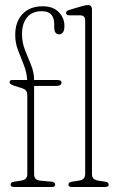

<svg xmlns="http://www.w3.org/2000/svg" viewBox="-20 -743 467 763"><path d="M115.5 -52Q115.5 -40.5 120.8 -33.5Q126 -26.5 141.5 -25L185.5 -21Q199.5 -19.5 199.5 -9Q199.5 0 185.5 0H36Q22 0 22 -9Q22 -19 36 -21L62.5 -25Q77.5 -27.5 83 -34Q88.5 -40.5 88.5 -52V-361.5Q88.5 -377.5 83 -383.5Q77.5 -389.5 61.5 -394.5L37 -402Q25.5 -406 21.8 -409.2Q18 -412.5 18 -416.5Q18 -425 28.5 -425H88Q86 -457 74.2 -486Q62.5 -515 51.5 -543.8Q40.5 -572.5 40.5 -604Q40.5 -656 69.2 -687Q98 -718 150 -718Q191 -718 213.5 -694.8Q236 -671.5 236 -640.5Q236 -606.5 214.5 -606.5Q195.5 -606.5 195.5 -635.5V-648Q195.5 -671.5 183.8 -685Q172 -698.5 145.5 -698.5Q108 -698.5 87.8 -674.2Q67.5 -650 67.5 -607.5Q67.5 -574 79.5 -543.8Q91.5 -513.5 103.5 -484.5Q115.5 -455.5 115.5 -425H208Q224.5 -425 224.5 -415.5Q224.5 -401.5 203 -401.5H115.5ZM345.5 -705V-52Q345.5 -40.5 351 -34Q356.5 -27.5 371.5 -25L398 -21Q412 -19 412 -9Q412 0 398 0H266Q252 0 252 -9Q252 -19 266 -21L292.5 -25Q307.5 -27.5 313 -34Q318.5 -40.5 318.5 -52V-661Q318.5 -682 299.5 -682H257Q242.5 -682 242.5 -692Q242.5 -700 256.5 -704L304 -718Q321.5 -723 329 -723Q345.5 -723 345.5 -705Z"/></svg>

Font: Fraunces 144pt S100 Thin
Style: Regular
Weight: 100
Version: Version 1.000; ttfautohint (v1.8.3)